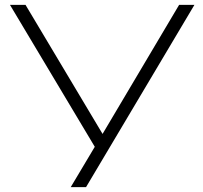

<svg xmlns="http://www.w3.org/2000/svg" viewBox="-20 -770 835 790"><path d="M271 0 370 -166 21 -750H85L402 -219L717 -750H780L334 0Z"/></svg>

Font: Bounded
Style: Regular
Weight: 200
Designer: Vlad Churkin
Version: Version 1.0